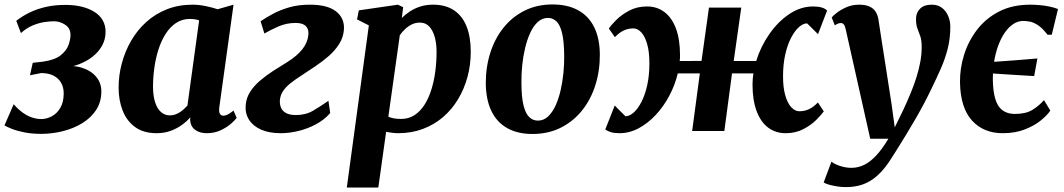

<svg xmlns="http://www.w3.org/2000/svg" viewBox="-30 -588 4778 862"><path d="M154.5 13Q112.5 13 79.2 6.2Q46 -0.5 23.2 -9.5Q0.5 -18.5 -10 -25L31.5 -120Q51.5 -97 72.5 -82Q93.5 -67 114.8 -60.2Q136 -53.5 155 -53.5Q179.5 -53.5 202.8 -66Q226 -78.5 241 -104.2Q256 -130 256 -169Q256 -196.5 244 -217Q232 -237.5 209.5 -248.8Q187 -260 154.5 -260L104.5 -250L117 -306L161.5 -311Q215.5 -318.5 242 -339.5Q268.5 -360.5 277.5 -385.8Q286.5 -411 286.5 -431.5Q286.5 -461 262.8 -476.8Q239 -492.5 212.5 -492.5Q193.5 -492.5 168.8 -488.8Q144 -485 116.8 -473.8Q89.5 -462.5 64 -439.5L43 -494.5Q71 -516.5 104.5 -532.5Q138 -548.5 177.2 -557.2Q216.5 -566 262.5 -566Q344 -566 394 -534.5Q444 -503 444 -445Q444 -411 428.2 -382.8Q412.5 -354.5 385.2 -333.2Q358 -312 323.2 -299Q288.5 -286 251 -282L241 -288.5Q295 -297 336.5 -284.2Q378 -271.5 401.5 -243.5Q425 -215.5 425 -178Q425 -130 401.5 -94.2Q378 -58.5 339 -34.8Q300 -11 252 1Q204 13 154.5 13Z M954.5 -106Q952 -85.5 957.5 -77Q963 -68.5 973.5 -68.5Q981 -68.5 991.5 -73.5Q1002 -78.5 1018.5 -91.5L1032.5 -59Q1027 -50.5 1008.8 -34Q990.5 -17.5 962.2 -3.8Q934 10 898 10Q867 10 846.2 -5Q825.5 -20 823.5 -50L824.5 -61.5Q809 -43.5 786.8 -27.2Q764.5 -11 736.2 -0.5Q708 10 673 10Q614 10 576.2 -17.8Q538.5 -45.5 520.5 -92Q502.5 -138.5 502.5 -194Q502.5 -250 517 -304Q531.5 -358 559 -405.5Q586.5 -453 627 -489.5Q667.5 -526 719.8 -546.5Q772 -567 835 -567Q863 -567 894.2 -560.5Q925.5 -554 947 -546.5L1018.5 -567ZM864 -496.5Q854.5 -500 844.2 -501.5Q834 -503 823.5 -503Q787.5 -503 760.2 -484.8Q733 -466.5 713.2 -435.2Q693.5 -404 681 -364.5Q668.5 -325 662.8 -282.5Q657 -240 657 -199.5Q657 -158.5 666.2 -129.5Q675.5 -100.5 692.5 -85.2Q709.5 -70 732.5 -70Q744.5 -70 755.2 -73.5Q766 -77 776 -83.2Q786 -89.5 794.8 -97.5Q803.5 -105.5 811.5 -114Z M1230.5 10Q1178.5 10 1142.2 -6Q1106 -22 1088 -50.5Q1070 -79 1073 -115.5Q1075.5 -148.5 1093.2 -176Q1111 -203.5 1138.5 -226.8Q1166 -250 1197.2 -270.2Q1228.5 -290.5 1258.5 -308.5Q1303.5 -336.5 1327.5 -367Q1351.5 -397.5 1354.5 -432Q1356 -451 1349.2 -462.8Q1342.5 -474.5 1329 -479.8Q1315.5 -485 1296.5 -485Q1256 -485 1219 -468.8Q1182 -452.5 1157 -437.5L1140 -492.5Q1163.5 -508.5 1195.2 -525.8Q1227 -543 1268.2 -555Q1309.5 -567 1361.5 -567Q1441 -567 1479.5 -536.2Q1518 -505.5 1514 -454Q1511 -419 1492.5 -390Q1474 -361 1446 -336.5Q1418 -312 1386.2 -290.8Q1354.5 -269.5 1325.5 -250.5Q1296.5 -232 1274.8 -214.8Q1253 -197.5 1240.8 -179.2Q1228.5 -161 1226.5 -137.5Q1225.5 -120.5 1231.2 -105.5Q1237 -90.5 1253.2 -81Q1269.5 -71.5 1298.5 -71.5Q1342.5 -71.5 1375.2 -90.8Q1408 -110 1444.5 -135.5L1452.5 -80.5Q1426 -50 1388.5 -30Q1351 -10 1310 0Q1269 10 1230.5 10Z M1527 254 1626 -474 1573 -501 1581 -541.5 1756.5 -567 1780 -555.5 1774 -507Q1789.5 -523 1810.5 -536.8Q1831.5 -550.5 1857.2 -558.8Q1883 -567 1914.5 -567Q1970.5 -567 2008.2 -541.8Q2046 -516.5 2064.8 -469.2Q2083.5 -422 2083.5 -355.5Q2083.5 -297 2068.8 -242.5Q2054 -188 2026.2 -142Q1998.5 -96 1958.8 -62Q1919 -28 1868.2 -9Q1817.5 10 1757.5 10Q1745 10 1731 8.2Q1717 6.5 1703.5 4L1668.5 254ZM1713.5 -64Q1725 -59 1739 -56.5Q1753 -54 1770.5 -54Q1805 -54 1831.2 -71.2Q1857.5 -88.5 1876.2 -118.2Q1895 -148 1907 -186.8Q1919 -225.5 1924.5 -268.8Q1930 -312 1930 -355.5Q1930 -392 1921.8 -421.8Q1913.5 -451.5 1897.2 -469Q1881 -486.5 1855 -486.5Q1835 -486.5 1818.5 -478.2Q1802 -470 1788.5 -457.2Q1775 -444.5 1765 -430Z M2450.5 -568Q2518 -568 2565.2 -542.2Q2612.5 -516.5 2637.5 -466.2Q2662.5 -416 2663 -343.5Q2663.5 -271 2643.2 -206.5Q2623 -142 2583.8 -92.8Q2544.5 -43.5 2488.2 -15Q2432 13.5 2360.5 13.5Q2294.5 13.5 2247.8 -12.5Q2201 -38.5 2176.5 -89Q2152 -139.5 2151 -212Q2150.5 -285 2170.8 -349.5Q2191 -414 2230 -463Q2269 -512 2324.8 -540Q2380.5 -568 2450.5 -568ZM2430.5 -507.5Q2404 -507.5 2384.2 -489.2Q2364.5 -471 2350.5 -440.5Q2336.5 -410 2327.5 -372.2Q2318.5 -334.5 2314.5 -294.5Q2310.5 -254.5 2311 -218Q2311 -152 2320.5 -114.5Q2330 -77 2346.5 -61.8Q2363 -46.5 2384.5 -46.5Q2410.5 -46.5 2430 -64.5Q2449.5 -82.5 2463.8 -113.2Q2478 -144 2486.8 -182Q2495.5 -220 2499.5 -260Q2503.5 -300 2503 -337Q2502.5 -403.5 2493.2 -440.5Q2484 -477.5 2467.8 -492.5Q2451.5 -507.5 2430.5 -507.5Z M2751.5 10Q2728.5 10 2713.2 5.5Q2698 1 2687.5 -7L2730 -114.5Q2735 -109 2741 -102.8Q2747 -96.5 2753.8 -90Q2760.5 -83.5 2766.5 -77.5Q2772.5 -71.5 2778 -66Q2796 -66 2815 -82.8Q2834 -99.5 2850 -130.8Q2866 -162 2875.8 -205.8Q2885.5 -249.5 2885.5 -303.5Q2885.5 -355.5 2875.5 -390.2Q2865.5 -425 2849 -442.8Q2832.5 -460.5 2813.5 -460.5Q2790 -460.5 2769.5 -450.8Q2749 -441 2730.5 -421L2703.5 -460Q2712.5 -474 2735.8 -497.5Q2759 -521 2794.2 -540Q2829.5 -559 2874.5 -559Q2920 -559 2953.2 -533.8Q2986.5 -508.5 3004.8 -459.8Q3023 -411 3023 -340Q3023 -333.5 3022.8 -327Q3022.5 -320.5 3021.5 -314L3119.5 -314.5L3153 -554H3298L3264 -314H3365Q3385 -379 3423.8 -434.8Q3462.5 -490.5 3513.5 -524.8Q3564.5 -559 3620.5 -559Q3643 -559 3658.5 -554.5Q3674 -550 3683.5 -541L3642.5 -434.5Q3637 -440 3630.8 -446.2Q3624.5 -452.5 3618 -459Q3611.5 -465.5 3605.2 -471.8Q3599 -478 3593.5 -483Q3575.5 -483 3556.8 -466.2Q3538 -449.5 3521.8 -418.5Q3505.5 -387.5 3495.5 -343.5Q3485.5 -299.5 3485.5 -245.5Q3485.5 -194 3495.8 -159Q3506 -124 3522.8 -106.2Q3539.5 -88.5 3559 -88.5Q3582.5 -88.5 3602.8 -98.2Q3623 -108 3642 -128L3668.5 -88Q3659 -74.5 3636 -51Q3613 -27.5 3577.8 -8.8Q3542.5 10 3497.5 10Q3452 10 3418.5 -15.2Q3385 -40.5 3366.8 -89.5Q3348.5 -138.5 3348.5 -209Q3348.5 -221 3349.5 -233.5Q3350.5 -246 3352.5 -258.5H3256.5L3222 0H3077.5L3112 -258.5H3013Q3000.5 -206.5 2975 -158.2Q2949.5 -110 2914.2 -72.2Q2879 -34.5 2837.5 -12.2Q2796 10 2751.5 10Z M3767 -456Q3763.5 -472.5 3758.2 -478.5Q3753 -484.5 3745.5 -484.5Q3738.5 -484.5 3732 -482Q3725.5 -479.5 3718 -474L3704 -509.5Q3708.5 -516 3725.8 -529.8Q3743 -543.5 3769.2 -555.2Q3795.5 -567 3826.5 -567Q3855 -567 3873 -559Q3891 -551 3900.8 -536Q3910.5 -521 3914 -499.5Q3921 -451.5 3928.5 -404Q3936 -356.5 3943.5 -309Q3951 -261.5 3958.2 -214Q3965.5 -166.5 3973 -119L3987 -16L4026 -96Q4043.5 -133.5 4058.5 -169.8Q4073.5 -206 4084.5 -241.2Q4095.5 -276.5 4101.8 -310.2Q4108 -344 4108 -376Q4108 -407 4101.8 -425Q4095.5 -443 4089 -459.8Q4082.5 -476.5 4082.5 -503Q4082.5 -530.5 4100.5 -548.8Q4118.5 -567 4153.5 -567Q4181 -567 4199.5 -552.5Q4218 -538 4227.2 -515.5Q4236.5 -493 4236.5 -468.5Q4236.5 -415.5 4224.8 -369.2Q4213 -323 4193.5 -279Q4174 -235 4151 -188Q4137.5 -159.5 4119.8 -125.8Q4102 -92 4081.8 -57Q4061.5 -22 4041.5 11Q4021.5 44 4004 72Q3986.5 100 3974 119.5Q3943 169.5 3911 198.5Q3879 227.5 3844.2 239.8Q3809.5 252 3768 252Q3739.5 252 3708.8 245.2Q3678 238.5 3668 231L3703 137.5Q3713.5 147.5 3739.8 156.5Q3766 165.5 3792.5 165.5Q3822.5 165.5 3849.8 152.2Q3877 139 3903.8 110.2Q3930.5 81.5 3958.5 35H3877Z M4471.5 10Q4385.5 10 4333.8 -47Q4282 -104 4280 -218Q4279 -279.5 4298 -341Q4317 -402.5 4356.2 -454Q4395.5 -505.5 4455.2 -536.2Q4515 -567 4595 -567Q4615 -567 4638 -565Q4661 -563 4682.2 -558.5Q4703.5 -554 4720 -547.5L4692 -432H4673Q4650 -462 4630 -475Q4610 -488 4593.2 -491Q4576.5 -494 4563.5 -494Q4540.5 -494 4519.8 -480.5Q4499 -467 4481.8 -442.5Q4464.5 -418 4452 -384.2Q4439.5 -350.5 4433 -310.5Q4483 -314 4530.2 -317.5Q4577.5 -321 4627.5 -325.5L4613 -246.5Q4573 -249 4528.8 -251.5Q4484.5 -254 4428 -258Q4427.5 -250 4427.5 -242Q4427.5 -234 4427.5 -226Q4429.5 -146.5 4453.2 -111.5Q4477 -76.5 4527 -76.5Q4575.5 -76.5 4605.2 -94.8Q4635 -113 4657 -138.5L4685.5 -91.5Q4672.5 -71.5 4643.5 -47.8Q4614.5 -24 4571.2 -7Q4528 10 4471.5 10Z"/></svg>

Font: Merriweather 20pt ExtraBold
Style: Italic
Weight: 800
Italic angle: -7.8°
Version: Version 2.101